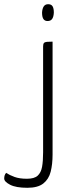

<svg xmlns="http://www.w3.org/2000/svg" viewBox="-137 -698 338 913"><path d="M-7 195Q-61 195 -89 180.5Q-117 166 -117 151Q-117 143 -115 136.5Q-113 130 -108 124Q-91 135 -67.5 143.5Q-44 152 -9 152Q26 152 42 137.5Q58 123 63 95.5Q68 68 68 26V-477Q68 -489 72 -493.5Q76 -498 86 -499Q96 -500 113 -500V37Q113 83 104 118.5Q95 154 69 174.5Q43 195 -7 195ZM89 -598Q76 -598 69.5 -607.5Q63 -617 63 -638Q64 -657 71 -667.5Q78 -678 92 -678Q107 -678 113 -668Q119 -658 119 -638Q118 -618 111 -608Q104 -598 89 -598Z"/></svg>

Font: Yanone Kaffeesatz Light
Style: Regular
Weight: 300
Designer: Yanone (Cyrillic: Daniel Pouzeot, Huerta Tipografica, and Cyreal)
Foundry: Yanone
Version: Version 2.003